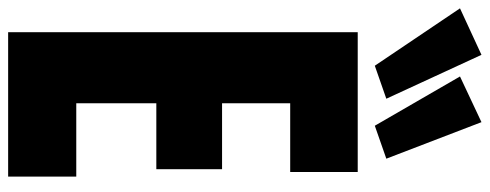

<svg xmlns="http://www.w3.org/2000/svg" viewBox="-407 -818 1204 472"><g transform="rotate(90 195.0 -582.0)"><path d="M38.1 0V-859.4H381.8V-693.4H212.9V-525.9H375V-364.3H212.9V-167.5H393.1V0ZM120.6 -901.4 -20.5 -1110.8 93.8 -1163.6 201.7 -929.7ZM268.1 -901.4 147 -1110.8 259.3 -1163.6 349.1 -929.7Z"/></g></svg>

Font: webenart
Style: Regular
Weight: 400
Designer: Vernon Adams
Foundry: Vernon Adams
Version: Version 2.116; ttfautohint (v1.8.3)